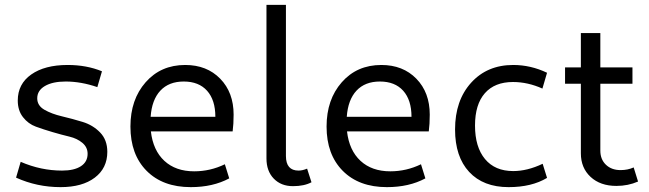

<svg xmlns="http://www.w3.org/2000/svg" viewBox="-20 -759 2666 789"><path d="M229 10Q132 10 46 -29L65 -94Q148 -58 235 -58Q285 -58 312.5 -76Q340 -94 340 -127Q340 -154 318.5 -172Q297 -190 265.5 -197.5Q234 -205 196.5 -216Q159 -227 127.5 -238.5Q96 -250 74.5 -277.5Q53 -305 53 -346Q53 -414 108.5 -453Q164 -492 258 -492Q336 -492 399 -466L380 -401Q313 -424 250 -424Q196 -424 164.5 -405.5Q133 -387 133 -355Q133 -325 162.5 -308Q192 -291 234.5 -281Q277 -271 319.5 -258Q362 -245 391.5 -214.5Q421 -184 421 -135Q421 -68 369.5 -29Q318 10 229 10Z M764 10Q649 10 582.5 -57Q516 -124 516 -239Q516 -350 578.5 -421Q641 -492 741 -492Q830 -492 885 -435.5Q940 -379 940 -288Q940 -249 936 -219H600Q609 -141 655.5 -98Q702 -55 778 -55Q844 -55 904 -84L922 -26Q855 10 764 10ZM735 -424Q674 -424 639 -386.5Q604 -349 599 -279H865Q865 -348 831 -386Q797 -424 735 -424Z M1184 6Q1135 6 1105 -25Q1075 -56 1075 -108V-739H1155V-118Q1155 -58 1207 -58Q1223 -58 1242 -66L1260 -10Q1230 6 1184 6Z M1570 10Q1455 10 1388.5 -57Q1322 -124 1322 -239Q1322 -350 1384.5 -421Q1447 -492 1547 -492Q1636 -492 1691 -435.5Q1746 -379 1746 -288Q1746 -249 1742 -219H1406Q1415 -141 1461.5 -98Q1508 -55 1584 -55Q1650 -55 1710 -84L1728 -26Q1661 10 1570 10ZM1541 -424Q1480 -424 1445 -386.5Q1410 -349 1405 -279H1671Q1671 -348 1637 -386Q1603 -424 1541 -424Z M2070 10Q1966 10 1908 -52.5Q1850 -115 1850 -227Q1850 -346 1916 -419Q1982 -492 2089 -492Q2161 -492 2228 -460L2209 -395Q2149 -422 2088 -422Q2013 -422 1972.5 -376Q1932 -330 1932 -243Q1932 -155 1973 -105.5Q2014 -56 2089 -56Q2147 -56 2210 -86L2228 -28Q2165 10 2070 10Z M2513 5Q2447 5 2407 -32Q2367 -69 2367 -129V-415H2302V-482H2367V-623H2447V-482H2579V-415H2447V-140Q2447 -104 2470 -82Q2493 -60 2530 -60Q2560 -60 2584 -71L2602 -13Q2561 5 2513 5Z"/></svg>

Font: Cantarell
Style: Regular
Weight: 400
Designer: Dave Crossland, Nikolaus Waxweiler, Florian Fecher, Jacques Le Bailly, Eben Sorkin, Alexei Vanyashin, Alexios Zavras, Em
Version: Version 0.303